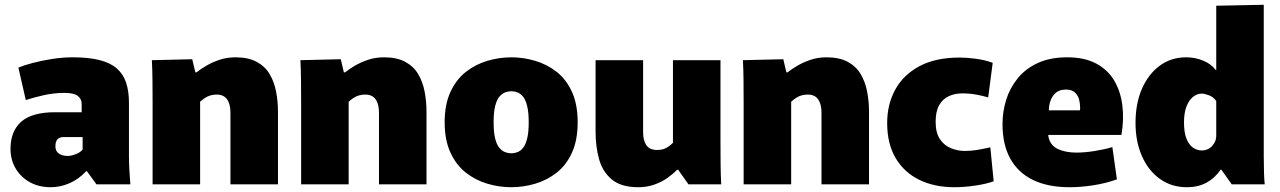

<svg xmlns="http://www.w3.org/2000/svg" viewBox="-20 -772 5361 804"><path d="M192 12Q143 12 105 -9Q67 -30 45.5 -66.5Q24 -103 24 -149Q24 -185 35 -213.5Q46 -242 68.5 -262Q91 -282 126.5 -292Q162 -302 210 -302H322V-336Q322 -347 318 -355.5Q314 -364 305.5 -370.5Q297 -377 283 -380Q269 -383 249 -383Q205 -383 161.5 -373Q118 -363 88 -353L57 -489Q81 -499 117.5 -508.5Q154 -518 197.5 -525Q241 -532 285 -532Q351 -532 396.5 -520.5Q442 -509 469 -485.5Q496 -462 508 -426Q520 -390 520 -342V-119Q520 -87 522 -54.5Q524 -22 526 0H384L344 -55H341Q309 -21 270.5 -4.5Q232 12 192 12ZM264 -119Q278 -119 297.5 -126.5Q317 -134 326 -146V-198H245Q238 -198 232 -196Q226 -194 221.5 -189.5Q217 -185 214.5 -177.5Q212 -170 212 -159Q212 -139 226.5 -129Q241 -119 264 -119Z M619 -337Q619 -389 618.5 -435Q618 -481 616 -520L785 -524L798 -469H803Q819 -482 843.5 -496.5Q868 -511 899 -521.5Q930 -532 966 -532Q1020 -532 1055 -513Q1090 -494 1109 -462Q1128 -430 1136 -389Q1144 -348 1144 -304V0H945V-300Q945 -318 941.5 -332Q938 -346 931 -356Q924 -366 913 -371Q902 -376 887 -376Q872 -376 859.5 -372Q847 -368 837 -361Q827 -354 818 -346V0H619Z M1241 -337Q1241 -389 1240.5 -435Q1240 -481 1238 -520L1407 -524L1420 -469H1425Q1441 -482 1465.5 -496.5Q1490 -511 1521 -521.5Q1552 -532 1588 -532Q1642 -532 1677 -513Q1712 -494 1731 -462Q1750 -430 1758 -389Q1766 -348 1766 -304V0H1567V-300Q1567 -318 1563.5 -332Q1560 -346 1553 -356Q1546 -366 1535 -371Q1524 -376 1509 -376Q1494 -376 1481.5 -372Q1469 -368 1459 -361Q1449 -354 1440 -346V0H1241Z M2121 12Q2071 12 2021.5 -2.5Q1972 -17 1931.5 -48.5Q1891 -80 1866.5 -132.5Q1842 -185 1842 -260Q1842 -335 1866.5 -387.5Q1891 -440 1931.5 -471.5Q1972 -503 2021.5 -517.5Q2071 -532 2121 -532Q2171 -532 2220.5 -517.5Q2270 -503 2310.5 -471.5Q2351 -440 2375 -387.5Q2399 -335 2399 -260Q2399 -185 2375 -132.5Q2351 -80 2310.5 -48.5Q2270 -17 2220.5 -2.5Q2171 12 2121 12ZM2121 -130Q2134 -130 2147 -135Q2160 -140 2170.5 -153Q2181 -166 2187.5 -192Q2194 -218 2194 -260Q2194 -302 2187.5 -328Q2181 -354 2170.5 -367Q2160 -380 2147 -385Q2134 -390 2121 -390Q2108 -390 2095 -385Q2082 -380 2071 -367Q2060 -354 2053.5 -328Q2047 -302 2047 -260Q2047 -218 2053.5 -192Q2060 -166 2071 -153Q2082 -140 2095 -135Q2108 -130 2121 -130Z M2653 12Q2581 12 2542 -20.5Q2503 -53 2488.5 -106Q2474 -159 2474 -220V-520H2673V-220Q2673 -184 2686.5 -164Q2700 -144 2733 -144Q2748 -144 2759.5 -148Q2771 -152 2780.5 -159Q2790 -166 2798 -174V-520H2997V-183Q2997 -131 2997.5 -85Q2998 -39 3000 0H2863L2820 -61H2815Q2799 -44 2775 -27Q2751 -10 2720 1Q2689 12 2653 12Z M3094 -337Q3094 -389 3093.5 -435Q3093 -481 3091 -520L3260 -524L3273 -469H3278Q3294 -482 3318.5 -496.5Q3343 -511 3374 -521.5Q3405 -532 3441 -532Q3495 -532 3530 -513Q3565 -494 3584 -462Q3603 -430 3611 -389Q3619 -348 3619 -304V0H3420V-300Q3420 -318 3416.5 -332Q3413 -346 3406 -356Q3399 -366 3388 -371Q3377 -376 3362 -376Q3347 -376 3334.5 -372Q3322 -368 3312 -361Q3302 -354 3293 -346V0H3094Z M3977 12Q3893 12 3829.5 -19Q3766 -50 3730.5 -110Q3695 -170 3695 -257Q3695 -335 3729 -397Q3763 -459 3830.5 -495Q3898 -531 3999 -531Q4029 -531 4066.5 -526Q4104 -521 4137 -509L4118 -364Q4099 -370 4070 -375.5Q4041 -381 4010 -381Q3979 -381 3953.5 -369.5Q3928 -358 3913 -332Q3898 -306 3898 -262Q3898 -215 3916.5 -188.5Q3935 -162 3963 -151Q3991 -140 4019 -140Q4048 -140 4076.5 -145Q4105 -150 4127 -155L4141 -13Q4112 -2 4065 5Q4018 12 3977 12Z M4459 12Q4369 12 4306.5 -18Q4244 -48 4211 -107Q4178 -166 4178 -252Q4178 -305 4193.5 -354.5Q4209 -404 4242 -444.5Q4275 -485 4326.5 -508.5Q4378 -532 4449 -532Q4522 -532 4571 -505.5Q4620 -479 4646.5 -433.5Q4673 -388 4680 -329.5Q4687 -271 4676 -207H4282L4390 -287Q4363 -228 4371.5 -194.5Q4380 -161 4412 -147Q4444 -133 4487 -133Q4522 -133 4563 -139.5Q4604 -146 4638 -156L4657 -21Q4610 -4 4557.5 4Q4505 12 4459 12ZM4283 -310H4502Q4503 -314 4503 -316.5Q4503 -319 4503 -322Q4503 -339 4498.5 -356Q4494 -373 4481 -385Q4468 -397 4443 -397Q4413 -397 4395.5 -378Q4378 -359 4373.5 -329Q4369 -299 4378 -267Z M4950 12Q4886 12 4837.5 -22.5Q4789 -57 4762 -118Q4735 -179 4735 -257Q4735 -339 4762 -400.5Q4789 -462 4836.5 -497Q4884 -532 4947 -532Q4985 -532 5018.5 -518Q5052 -504 5071 -479H5073V-748L5272 -752V-169Q5272 -149 5272 -115.5Q5272 -82 5273 -50Q5274 -18 5276 0H5138L5094 -62H5092Q5067 -26 5032 -7Q4997 12 4950 12ZM5012 -142Q5039 -142 5056 -161Q5073 -180 5073 -202V-349Q5061 -366 5042.5 -373Q5024 -380 5012 -380Q4993 -380 4976 -366.5Q4959 -353 4948.5 -326.5Q4938 -300 4938 -259Q4938 -217 4948.5 -191Q4959 -165 4976 -153.5Q4993 -142 5012 -142Z"/></svg>

Font: Murecho Thin Black
Style: Regular
Weight: 900
Version: Version 1.010